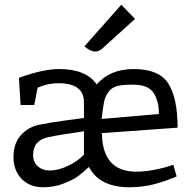

<svg xmlns="http://www.w3.org/2000/svg" viewBox="-20 -782 810 812"><path d="M731 -242 411 -219Q413 -56 556 -56Q626 -56 713 -85L727 -36Q725 -35 709 -28.5Q693 -22 677 -16.5Q661 -11 638 -4.5Q615 2 586.5 6Q558 10 528 10Q401 10 356 -76Q331 -52 309 -36Q287 -20 247 -5Q207 10 163 10Q106 10 71.5 -25.5Q37 -61 37 -118Q37 -175 68 -210Q99 -245 148 -255Q193 -264 263.5 -273.5Q334 -283 335 -283V-350Q335 -430 227 -430Q181 -430 139 -411L125 -338H67L60 -453Q163 -490 230 -490Q344 -490 389 -425Q445 -490 546 -490Q653 -490 692 -428.5Q731 -367 731 -242ZM410 -279 652 -300Q652 -356 629 -390Q606 -424 542 -424Q500 -424 477 -418.5Q454 -413 439.5 -394Q425 -375 420 -351Q415 -327 410 -279ZM185 -202Q120 -189 120 -126Q120 -96 140 -78.5Q160 -61 190 -61Q228 -61 269.5 -81.5Q311 -102 335 -128V-227Q332 -226 308 -222.5Q284 -219 248 -213.5Q212 -208 185 -202ZM493 -762 551 -702 414 -578Q399 -564 383 -564Q363 -564 337 -586Z"/></svg>

Font: Enriqueta
Style: Regular
Weight: 400
Designer: Viviana Monsalve, Gustavo Ibarra
Foundry: Viviana Monsalve, Gustavo Ibarra
Version: Version 1.002